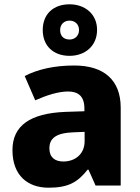

<svg xmlns="http://www.w3.org/2000/svg" viewBox="-20 -864 650 894"><path d="M304 -604C376 -604 432 -650 432 -725C432 -799 375 -844 304 -844C229 -844 179 -799 179 -724C179 -650 229 -604 304 -604ZM304 -680C275 -680 260 -698 260 -724C260 -751 279 -768 304 -768C329 -768 348 -751 348 -724C348 -698 329 -680 304 -680ZM326 -559C232 -559 155 -541 95 -510L144 -397C196 -420 251 -438 297 -438C344 -438 373 -416 373 -359V-346L282 -343C122 -336 38 -280 38 -165C38 -46 110 10 206 10C298 10 341 -15 388 -74H392L425 0H542V-363C542 -491 464 -559 326 -559ZM323 -248 374 -250V-206C374 -147 330 -112 275 -112C236 -112 210 -131 210 -173C210 -219 239 -245 323 -248Z"/></svg>

Font: Noto Sans Myanmar UI ExtraBold
Style: Regular
Weight: 800
Designer: Monotype Design Team
Foundry: Monotype Imaging Inc.
Version: Version 2.103